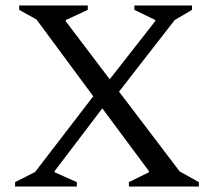

<svg xmlns="http://www.w3.org/2000/svg" viewBox="-20 -680 780 700"><path d="M35 0V-16L108 -53L320 -329L113 -609L50 -644V-660H300V-644L220 -607V-602L380 -391L546 -603V-607L470 -644V-660H680V-644L617 -607L414 -346L635 -55L705 -16V0H450V-16L523 -52V-56L353 -285L179 -56V-52L260 -16V0Z"/></svg>

Font: Spectral SC
Style: Regular
Weight: 400
Designer: Jean-Baptiste Levee
Foundry: Production Type
Version: Version 2.001